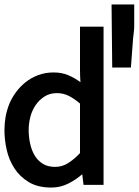

<svg xmlns="http://www.w3.org/2000/svg" viewBox="-27 -832 624 864"><path d="M333 -366Q310 -386 284.5 -399.5Q259 -413 229 -413Q197 -413 173 -397.5Q149 -382 133 -358.5Q117 -335 109.5 -305.5Q102 -276 102 -247Q102 -218 108 -188.5Q114 -159 127.5 -135Q141 -111 164 -96Q187 -81 221 -81Q254 -81 282 -99.5Q310 -118 333 -143ZM335 -462Q334 -476 333.5 -490.5Q333 -505 333 -519V-712H439V0H349L343 -48Q316 -24 280.5 -6Q245 12 204 12Q143 12 102.5 -12.5Q62 -37 37.5 -75Q13 -113 3 -158.5Q-7 -204 -7 -246Q-7 -276 -2 -305Q3 -334 14 -362Q25 -390 44 -416Q63 -442 88 -462Q113 -482 145 -494Q177 -506 214 -506Q251 -506 280.5 -493.5Q310 -481 335 -462ZM478 -528 475 -812H577V-721Q577 -703 575.5 -690.5Q574 -678 572 -660L562 -528Z"/></svg>

Font: Codetta
Style: Bold
Weight: 700
Designer: Ulrich Proeller
Foundry: PROSA GmbH
Version: Version 2.00;September 29, 2018;FontCreator 11.5.0.2427 64-b